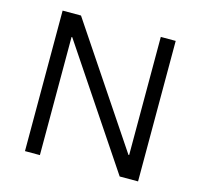

<svg xmlns="http://www.w3.org/2000/svg" viewBox="-99 -783 932 891"><g transform="rotate(15 366.5 -337.5)"><path d="M638.3 0H550L170 -567.5H166.7V0H95V-675H183.3L563.3 -107.5H566.7V-675H638.3Z"/></g></svg>

Font: Funnel Sans Light Light
Style: Regular
Weight: 300
Version: Version 1.000